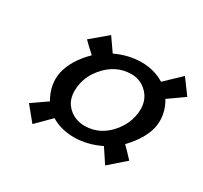

<svg xmlns="http://www.w3.org/2000/svg" viewBox="-97 -645 730 689"><g transform="rotate(30 268.0 -300.5)"><path d="M177.7 -299.8Q163.1 -230.5 208.5 -195.8Q233.4 -177.2 267.6 -176.8Q334.5 -176.8 379.9 -235.4Q402.3 -264.6 409.7 -298.8Q423.8 -365.7 378.9 -402.3Q354 -421.9 321.8 -421.9Q257.3 -421.9 210.9 -366.7Q185.5 -335.9 177.7 -299.8ZM255.9 -122.1Q200.7 -122.6 161.1 -147Q150.4 -136.2 125 -110.8Q108.9 -94.7 103 -88.9L54.7 -147.9L116.7 -190.9Q85.4 -245.1 96.7 -298.8Q109.9 -356 164.1 -409.2Q134.8 -435.5 120.6 -450.2L188 -506.8L226.1 -452.1Q278.8 -477.1 333.5 -477.1Q385.7 -476.6 426.8 -451.2Q484.4 -505.9 490.7 -512.2L535.6 -451.2L471.2 -405.8Q502 -354 490.7 -298.8Q479 -247.6 427.2 -192.9Q444.3 -176.3 469.7 -148.9L403.3 -90.8L364.7 -148.9Q310.5 -122.6 255.9 -122.1Z"/></g></svg>

Font: Linux Libertine Slanted O
Style: Bold Slanted
Weight: 700
Designer: Philipp H. Poll
Foundry: Philipp H. Poll
Version: Version 5.0.0